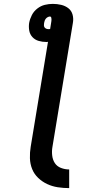

<svg xmlns="http://www.w3.org/2000/svg" viewBox="-20 -755 540 988"><path d="M336 213Q306 213 277 208.5Q248 204 222.5 192Q197 180 176.5 160.5Q156 141 145.5 115Q135 89 134 59.5Q133 30 138 0L227 -540Q224 -539 222 -539Q220 -539 218 -539Q198 -539 179 -544.5Q160 -550 147 -564Q134 -578 130.5 -597.5Q127 -617 130 -637Q134 -658 144 -677.5Q154 -697 172 -711Q190 -725 210.5 -730Q231 -735 252 -735Q274 -735 295 -730Q316 -725 332 -712.5Q348 -700 353.5 -679.5Q359 -659 355 -637L250 0Q246 22 248.5 44.5Q251 67 262 84Q273 101 293.5 109Q314 117 336 117ZM229 -605Q231 -605 233.5 -605Q236 -605 238 -606L243 -637Q244 -642 244.5 -647Q245 -652 245 -656.5Q245 -661 243.5 -665.5Q242 -670 237 -670Q232 -670 226 -667Q220 -664 216 -659Q212 -654 210 -648.5Q208 -643 207 -637Q206 -631 206 -625Q206 -619 209 -614.5Q212 -610 217.5 -607.5Q223 -605 229 -605Z"/></svg>

Font: Iosevka Curly Slab
Style: Bold Italic
Weight: 700
Italic angle: -9°
Monospace: yes
Designer: Belleve Invis
Foundry: Belleve Invis
Version: Version 22.1.2; ttfautohint (v1.8.4)